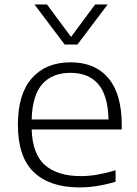

<svg xmlns="http://www.w3.org/2000/svg" viewBox="-20 -828 614 858"><path d="M335 9.5Q203 9.5 131.5 -58.2Q60 -126 60 -270.5Q60 -408.5 122.8 -479Q185.5 -549.5 295.5 -549.5Q405 -549.5 464.5 -478.5Q524 -407.5 524 -269.5V-249.5H121.5Q125 -139 181.2 -90Q237.5 -41 341.5 -41Q378 -41 416.5 -47.8Q455 -54.5 496.5 -67V-16Q412 9.5 335 9.5ZM295 -502.5Q214 -502.5 169.2 -452.5Q124.5 -402.5 121.5 -294H465Q462.5 -401.5 419.2 -452Q376 -502.5 295 -502.5ZM269 -629 134 -808H190L297.5 -663L405 -808H461L326 -629Z"/></svg>

Font: Encode Sans Expanded Light
Style: Regular
Weight: 300
Width: 7
Designer: Multiple Designers
Foundry: Impallari Type
Version: Version 3.000; ttfautohint (v1.8.3) -l 8 -r 50 -G 200 -x 14 